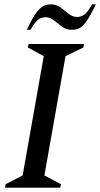

<svg xmlns="http://www.w3.org/2000/svg" viewBox="-20 -862 460 882"><path d="M3 0 6 -16 84 -56 181 -604 108 -644 111 -660H366L363 -644L281 -604L184 -56L260 -16L257 0ZM103 -725Q128 -778 146 -802.5Q164 -827 180 -834.5Q196 -842 213 -842Q239 -842 258.5 -827.5Q278 -813 296 -798.5Q314 -784 334 -784Q350 -784 365 -793Q380 -802 403 -842H420Q395 -789 377 -764Q359 -739 343.5 -732Q328 -725 310 -725Q284 -725 265 -739.5Q246 -754 228 -768.5Q210 -783 190 -783Q174 -783 158.5 -774Q143 -765 120 -725Z"/></svg>

Font: Spectral SC Medium
Style: Italic
Weight: 500
Italic angle: -10°
Designer: Jean-Baptiste Levee
Foundry: Production Type
Version: Version 2.001